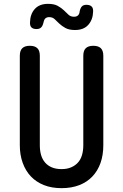

<svg xmlns="http://www.w3.org/2000/svg" viewBox="-20 -968 640 998"><path d="M83 -678Q83 -705 96 -717.5Q109 -730 135 -730Q161 -730 174 -717.5Q187 -705 187 -678V-213Q187 -185 193.5 -162.5Q200 -140 214 -123.5Q228 -107 249.5 -98Q271 -89 300 -89Q329 -89 350.5 -98.5Q372 -108 386 -124Q400 -140 406.5 -163Q413 -186 413 -213V-678Q413 -705 426 -717.5Q439 -730 465 -730Q491 -730 504 -717.5Q517 -705 517 -678V-213Q517 -162 502.5 -121Q488 -80 460 -50.5Q432 -21 391.5 -5.5Q351 10 300 10Q248 10 208 -6Q168 -22 140.5 -51Q113 -80 98 -121.5Q83 -163 83 -213ZM206 -851Q202 -833 193.5 -825Q185 -817 170 -817Q152 -817 143.5 -825.5Q135 -834 136 -852Q137 -895 161 -921.5Q185 -948 230 -948Q261 -948 280 -937.5Q299 -927 312 -914.5Q325 -902 336 -891.5Q347 -881 365 -881Q373 -881 378.5 -883.5Q384 -886 387 -889.5Q390 -893 392 -898.5Q394 -904 394 -909Q398 -927 406 -935Q414 -943 429 -943Q447 -943 456 -934.5Q465 -926 464 -908Q463 -866 439 -839Q415 -812 370 -812Q339 -812 320 -822.5Q301 -833 288 -845.5Q275 -858 264 -868.5Q253 -879 235 -879Q228 -879 222.5 -876.5Q217 -874 214 -870.5Q211 -867 209 -861.5Q207 -856 206 -851Z"/></svg>

Font: Maple Mono Medium
Style: Regular
Weight: 500
Monospace: yes
Designer: subframe7536
Version: Version 7.000